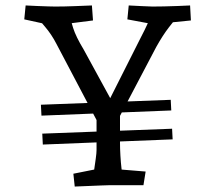

<svg xmlns="http://www.w3.org/2000/svg" viewBox="-20 -679 788 704"><path d="M345 -218 187 -518Q169 -553 145 -581Q121 -609 113 -619L165 -587L69 -608L74 -659Q94 -658 116.5 -657Q139 -656 158 -655.5Q177 -655 183 -655Q215 -655 253.5 -656.5Q292 -658 317 -659L321 -604L211 -590L239 -619Q238 -609 248 -577Q258 -545 287 -497L400 -290L369 -289L494 -537Q501 -550 510 -568.5Q519 -587 526.5 -603.5Q534 -620 536 -627L554 -588L447 -608L452 -659Q474 -658 501.5 -656.5Q529 -655 539 -655Q556 -655 581 -655.5Q606 -656 631.5 -657Q657 -658 677 -659L680 -604L580 -594L632 -619Q622 -608 599.5 -579Q577 -550 553 -507L401 -218ZM254 5 249 -42 359 -64 321 -26Q322 -34 325 -54.5Q328 -75 331 -96.5Q334 -118 334 -129V-297H420V-157Q420 -134 421.5 -108.5Q423 -83 425.5 -61.5Q428 -40 430 -26L392 -60L514 -50L506 0H383Q374 0 352 1Q330 2 303.5 3Q277 4 254 5ZM137 -149 135 -189 611 -207 613 -168ZM132 -255 130 -295 606 -313 608 -274Z"/></svg>

Font: Andada Pro
Style: Regular
Weight: 400
Designer: Carolina Giovagnoli
Foundry: Huerta Tipografica
Version: Version 3.003